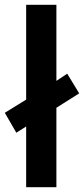

<svg xmlns="http://www.w3.org/2000/svg" viewBox="-31 -780 350 800"><path d="M78 0V-253L37 -227L-11 -310L78 -365V-760H204V-443L249 -473L299 -391L204 -331V0Z"/></svg>

Font: Noto Sans Malayalam SemiBold
Style: Regular
Weight: 600
Designer: Jelle Bosma - Monotype Design Team
Foundry: Monotype Imaging Inc.
Version: Version 2.104; ttfautohint (v1.8.4.7-5d5b)